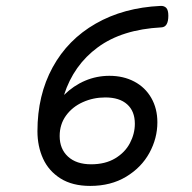

<svg xmlns="http://www.w3.org/2000/svg" viewBox="-20 -610 640 641"><path d="M542 -557.6Q542 -519.5 518.6 -518.6Q387.7 -511.7 306.6 -452.1Q225.6 -392.6 193.8 -293Q225.6 -324.2 264.2 -340.6Q302.7 -356.9 345.2 -356.9Q392.1 -356.9 428.5 -337.6Q464.8 -318.4 485.1 -283Q505.4 -247.6 505.4 -201.7Q505.4 -148.4 478.8 -99.6Q452.1 -50.8 401.1 -20Q350.1 10.7 281.2 10.7Q221.7 10.7 182.1 -14.2Q142.6 -39.1 123.8 -80.3Q105 -121.6 105 -171.9Q105 -292.5 155.8 -385.3Q206.5 -478 299.6 -531.2Q392.6 -584.5 516.1 -590.3Q528.3 -590.8 535.2 -583.5Q542 -576.2 542 -557.6ZM179.2 -155.8Q179.2 -112.8 207 -87.2Q234.9 -61.5 284.2 -61.5Q331.5 -61.5 364.5 -81.3Q397.5 -101.1 413.8 -132.3Q430.2 -163.6 430.2 -196.8Q430.2 -238.8 404.5 -261.7Q378.9 -284.7 331.5 -284.7Q291.5 -284.7 256.6 -269Q221.7 -253.4 200.4 -224.1Q179.2 -194.8 179.2 -155.8Z"/></svg>

Font: Courier Prime Sans
Style: Italic
Weight: 400
Italic angle: -10°
Designer: Alan Dague-Greene
Foundry: Quote-Unquote Apps
Version: Version 3.020